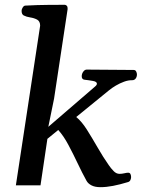

<svg xmlns="http://www.w3.org/2000/svg" viewBox="-20 -775 593 803"><path d="M206.1 -362.3 182.1 -244.6 377 -412.6Q385.3 -419.4 385.3 -424.8Q385.3 -433.6 368.7 -436.5Q352.1 -439.5 334.5 -441.4Q321.8 -442.4 321.8 -456.1Q321.8 -466.3 328.1 -475.1Q334.5 -483.9 342.3 -483.9L539.1 -482.4Q546.4 -482.4 549.6 -475.8Q552.7 -469.2 552.7 -463.9Q552.7 -453.6 547.4 -446.5Q542 -439.5 532.7 -439.5Q516.6 -439.9 498.8 -433.3Q481 -426.8 464.4 -417Q447.8 -407.2 435.5 -397L298.8 -285.6Q321.3 -267.6 343.3 -232.9Q365.2 -198.2 388.2 -158.2Q411.1 -118.2 435.5 -83.5Q443.8 -71.3 455.1 -59.6Q466.3 -47.9 480 -47.9Q489.7 -47.9 500 -50.3Q510.3 -52.7 516.1 -52.7Q522.9 -52.7 525.6 -47.1Q528.3 -41.5 528.3 -34.2Q528.3 -28.8 525.6 -22.5Q522.9 -16.1 516.1 -13.7Q480.5 -2.9 452.6 2.4Q424.8 7.8 399.9 7.8Q377 7.8 362.5 0.2Q348.1 -7.3 341.8 -19Q323.7 -51.8 304.9 -91.6Q286.1 -131.3 266.1 -168.9Q246.1 -206.5 223.6 -231.4L178.2 -194.3L149.4 0H46.4L147.9 -667.5Q147.9 -686 135.3 -692.9Q122.6 -699.7 106.4 -702.1Q90.3 -704.6 79.1 -710.4Q70.3 -715.3 70.3 -730Q70.3 -736.3 75 -743.7Q79.6 -751 85.4 -751.5Q138.7 -754.4 183.3 -754.6Q228 -754.9 251 -754.9Q254.9 -754.9 259 -751.2Q263.2 -747.6 262.7 -736.3Z"/></svg>

Font: Gelasio Medium
Style: Italic
Weight: 500
Italic angle: -8.5°
Designer: Eben Sorkin
Foundry: Eben Sorkin
Version: Version 1.008